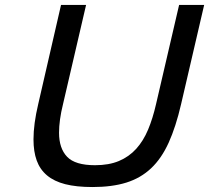

<svg xmlns="http://www.w3.org/2000/svg" viewBox="-20 -742 843 774"><path d="M115 -180Q115 -242 134 -322L226 -722H327L234 -322Q226 -290 222 -261Q218 -232 218 -207Q218 -144 250.5 -110Q283 -76 363 -76Q419 -76 459.5 -93Q500 -110 529 -142Q558 -174 577 -219.5Q596 -265 609 -322L702 -722H803L710 -322Q689 -231 660 -167Q631 -103 589 -63.5Q547 -24 489.5 -6Q432 12 353 12Q288 12 243 0.5Q198 -11 169.5 -35Q141 -59 128 -95Q115 -131 115 -180Z"/></svg>

Font: Perun
Style: Italic
Weight: 400
Italic angle: -12°
Foundry: Copyright (c) Stefan Peev, Context Ltd, 2016
Version: Version 1.027